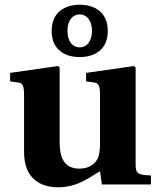

<svg xmlns="http://www.w3.org/2000/svg" viewBox="-20 -782 669 814"><path d="M199 -651C199 -568 259 -540 318 -540C377 -540 437 -568 437 -651C437 -733 377 -762 318 -762C259 -762 199 -733 199 -651ZM266 -651C266 -697 289 -721 318 -721C346 -721 370 -697 370 -651C370 -605 346 -581 318 -581C289 -581 266 -605 266 -651ZM23 -437 58 -432C74 -430 82 -421 82 -381V-138C82 -21 155 12 227 12C312 12 364 -34 404 -56L412 0H620V-38C563 -41 555 -45 555 -87V-496L548 -502L345 -473V-437L380 -432C396 -430 404 -421 404 -381V-170C404 -153 402 -129 396 -114C387 -91 361 -67 317 -67C264 -67 233 -98 233 -176V-496L226 -502L23 -473Z"/></svg>

Font: Heuristica
Style: Bold
Weight: 700
Version: Version 1.0.1